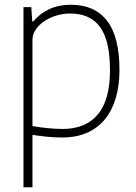

<svg xmlns="http://www.w3.org/2000/svg" viewBox="-20 -570 575 810"><path d="M79 -540H112L116 -480H121Q148 -513 188 -531.5Q228 -550 279 -550Q379 -550 431.5 -482.5Q484 -415 484 -275Q484 -211 469 -158.5Q454 -106 424 -68.5Q394 -31 348.5 -10.5Q303 10 243 10Q208 10 175.5 6.5Q143 3 117 -1V220H79ZM245 -26Q341 -26 392.5 -87Q444 -148 444 -274Q444 -398 402.5 -455.5Q361 -513 276 -513Q247 -513 218.5 -504.5Q190 -496 167.5 -481Q145 -466 131 -445.5Q117 -425 117 -402V-38Q146 -33 179.5 -29.5Q213 -26 245 -26Z"/></svg>

Font: Encode Sans Narrow
Style: Thin
Weight: 250
Designer: Pablo Impallari, Andres Torresi
Foundry: Pablo Impallari, Andres Torresi
Version: Version 1.000; ttfautohint (v1.00) -l 8 -r 50 -G 200 -x 14 -